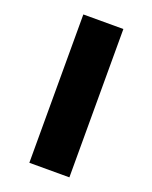

<svg xmlns="http://www.w3.org/2000/svg" viewBox="-129 -743 648 816"><g transform="rotate(20 195.5 -335.5)"><path d="M105 0V-670.9H286.1V0Z"/></g></svg>

Font: REH Gaming
Style: Gaming
Weight: 700
Designer: Astigmatic (AOETI)
Foundry: Astigmatic (AOETI)
Version: Version 1.001 2011